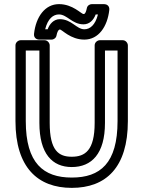

<svg xmlns="http://www.w3.org/2000/svg" viewBox="-20 -874 695 931"><path d="M105 -287V-629H171V-278C171 -129 233 -64 328 -64C424 -64 489 -128 489 -278V-629H550V-287C550 -82 466 -13 328 -13C191 -13 105 -82 105 -287ZM55 -287C55 -62 163 37 328 37C494 37 600 -62 600 -287V-654C600 -665 590 -679 575 -679H464C453 -679 439 -669 439 -654V-278C439 -144 392 -114 328 -114C265 -114 221 -143 221 -278V-654C221 -665 211 -679 196 -679H80C69 -679 55 -669 55 -654ZM389 -732C351 -732 327 -781 270 -781C240 -781 220 -757 211 -732H199C212 -784 238 -804 266 -804C305 -804 330 -756 385 -756C414 -756 434 -777 444 -804H455C442 -752 416 -732 389 -732ZM389 -682C458 -682 501 -745 510 -826C512 -847 496 -854 485 -854H425C414 -854 403 -846 401 -834C395 -804 387 -806 385 -806C374 -806 333 -854 266 -854C198 -854 154 -792 145 -710C143 -689 159 -682 170 -682H230C241 -682 252 -690 254 -702C260 -732 270 -731 270 -731C281 -731 321 -682 389 -682Z"/></svg>

Font: Falling Sky
Style: Ou
Weight: 400
Designer: Paul D. Hunt
Foundry: Adobe Systems Incorporated
Version: Version 1.02